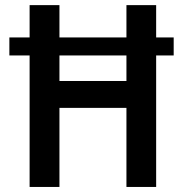

<svg xmlns="http://www.w3.org/2000/svg" viewBox="-20 -740 728 760"><path d="M17.1 -520.5V-591.8H667.5V-520.5ZM97.2 0V-719.7H215.3V-419.4H480.5V-719.7H598.1V0H480.5V-313H215.3V0Z"/></svg>

Font: Reddit Sans Condensed SemiBold
Style: Regular
Weight: 600
Designer: Stephen Hutchings
Foundry: Reddit
Version: Version 1.014